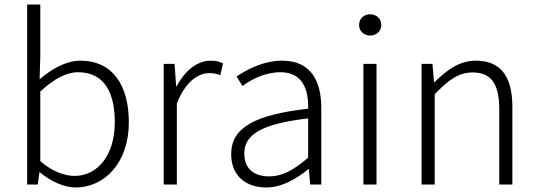

<svg xmlns="http://www.w3.org/2000/svg" viewBox="-20 -815 2375 848"><path d="M314 13C439 13 549 -93 549 -275C549 -439 477 -547 335 -547C271 -547 208 -510 155 -465L158 -567V-795H100V0H147L154 -54H156C205 -13 264 13 314 13ZM309 -38C270 -38 213 -55 158 -103V-411C218 -466 273 -496 324 -496C443 -496 487 -403 487 -275C487 -132 413 -38 309 -38Z M703 0H761V-358C800 -457 857 -492 904 -492C925 -492 935 -490 953 -483L965 -535C948 -544 932 -547 911 -547C849 -547 796 -501 760 -434H758L751 -533H703Z M1156 13C1224 13 1288 -24 1342 -68H1344L1350 0H1399V-338C1399 -456 1354 -547 1227 -547C1140 -547 1066 -505 1025 -477L1051 -435C1088 -463 1149 -496 1219 -496C1320 -496 1343 -414 1341 -335C1106 -308 1001 -252 1001 -134C1001 -35 1070 13 1156 13ZM1168 -36C1109 -36 1059 -64 1059 -137C1059 -219 1131 -268 1341 -292V-119C1278 -64 1227 -36 1168 -36Z M1585 0H1643V-533H1585ZM1615 -658C1641 -658 1664 -677 1664 -704C1664 -734 1641 -752 1615 -752C1588 -752 1566 -734 1566 -704C1566 -677 1588 -658 1615 -658Z M1842 0H1900V-399C1962 -463 2006 -495 2068 -495C2150 -495 2185 -444 2185 -333V0H2243V-341C2243 -478 2192 -547 2081 -547C2008 -547 1953 -505 1899 -452H1897L1890 -533H1842Z"/></svg>

Font: Noto Sans CJK Light
Style: Regular
Weight: 300
Designer: Ryoko NISHIZUKA (kana & ideographs); Paul D. Hunt (Latin, Greek & Cyrillic); Wenlong ZHANG (bopomofo); Sandoll Communica
Foundry: Adobe Systems Incorporated
Version: Version 1.000;PS 1;hotconv 1.0.78;makeotf.lib2.5.61930